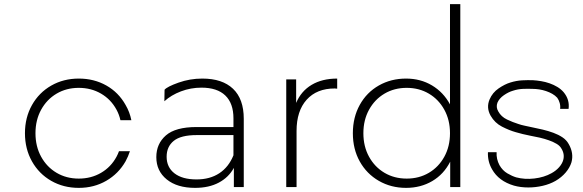

<svg xmlns="http://www.w3.org/2000/svg" viewBox="-20 -907 2829 931"><path d="M564 -324Q558 -351 545 -375Q518 -425 470 -453Q422 -481 362 -481Q302 -481 254.5 -453Q207 -425 179.5 -375Q152 -325 152 -261Q152 -197 179.5 -147Q207 -97 254.5 -69Q302 -41 362 -41Q422 -41 470 -69Q518 -97 545 -147Q552 -160 557 -174H610Q602 -149 589 -125Q555 -65 495.5 -30.5Q436 4 362 4Q288 4 228.5 -30Q169 -64 135 -124.5Q101 -185 101 -261Q101 -337 135 -397.5Q169 -458 228.5 -492Q288 -526 362 -526Q436 -526 495.5 -492.5Q555 -459 589 -398Q609 -364 617 -324Z M961 -526Q1058 -526 1110 -476.5Q1162 -427 1162 -331V0H1114V-93Q1089 -47 1041 -21.5Q993 4 926 4Q839 4 788.5 -37Q738 -78 738 -145Q738 -210 784.5 -250.5Q831 -291 933 -291H1112V-333Q1112 -406 1072.5 -444Q1033 -482 957 -482Q905 -482 857.5 -464Q810 -446 777 -416L778 -472Q791 -487 846 -506.5Q901 -526 961 -526ZM933 -37Q998 -37 1043.5 -67Q1089 -97 1112 -154V-252H934Q857 -252 822.5 -224Q788 -196 788 -147Q788 -96 826 -66.5Q864 -37 933 -37Z M1416 -408Q1440 -465 1491 -495.5Q1542 -526 1615 -526V-477L1603 -478Q1516 -478 1467 -423.5Q1418 -369 1418 -272V0H1368V-522H1416Z M2212 -887V0H2163V-123Q2132 -62 2076 -29Q2020 4 1949 4Q1876 4 1817 -30Q1758 -64 1724.5 -124Q1691 -184 1691 -261Q1691 -338 1724.5 -398.5Q1758 -459 1817 -492.5Q1876 -526 1949 -526Q2019 -526 2074.5 -493Q2130 -460 2162 -401V-887ZM1952 -41Q2012 -41 2059.5 -69Q2107 -97 2134.5 -147Q2162 -197 2162 -261Q2162 -325 2134.5 -375Q2107 -425 2059.5 -453Q2012 -481 1952 -481Q1892 -481 1844.5 -453Q1797 -425 1769.5 -375Q1742 -325 1742 -261Q1742 -197 1769.5 -147Q1797 -97 1844.5 -69Q1892 -41 1952 -41Z M2542 2Q2504 2 2472 -7Q2398 -29 2366 -86Q2344 -124 2346 -169H2388Q2386 -136 2402 -106Q2417 -80 2440 -66.5Q2463 -53 2483 -47Q2524 -36 2571 -41.5Q2618 -47 2654 -67Q2676 -79 2691 -96Q2706 -113 2711 -131Q2719 -160 2702 -187Q2695 -200 2679 -209.5Q2663 -219 2642 -226.5Q2621 -234 2597.5 -239.5Q2574 -245 2551 -249Q2532 -253 2514.5 -257Q2497 -261 2481 -266Q2449 -275 2414 -293Q2379 -311 2359 -346Q2337 -385 2354 -425Q2368 -458 2398 -478.5Q2428 -499 2455 -507Q2484 -516 2512 -517.5Q2540 -519 2565 -518Q2583 -517 2604 -513.5Q2625 -510 2645 -503Q2665 -496 2682.5 -485.5Q2700 -475 2713 -460Q2743 -424 2737 -379H2696Q2698 -393 2694 -407.5Q2690 -422 2682 -433Q2672 -444 2658 -452Q2644 -460 2627.5 -465.5Q2611 -471 2594.5 -473.5Q2578 -476 2563 -476Q2541 -477 2516 -476Q2491 -475 2467 -467Q2446 -461 2423.5 -445.5Q2401 -430 2392 -409Q2384 -387 2396 -367Q2410 -341 2438.5 -327.5Q2467 -314 2493 -306Q2507 -301 2524 -297.5Q2541 -294 2559 -290Q2585 -285 2612 -278.5Q2639 -272 2663.5 -263Q2688 -254 2707.5 -241Q2727 -228 2738 -208Q2763 -164 2751 -120Q2743 -94 2723 -70.5Q2703 -47 2674 -30Q2646 -14 2611.5 -6Q2577 2 2542 2Z"/></svg>

Font: Hilab Light
Style: Regular
Weight: 300
Designer: Cristianderson Lima
Foundry: Cristianderson
Version: Version 1.0